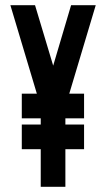

<svg xmlns="http://www.w3.org/2000/svg" viewBox="-20 -720 409 740"><path d="M304 -240V-145H232V0H137V-145H64V-240H137V-264H64V-359H122L20 -700H115L185 -467L254 -700H349L247 -359H304V-264H232V-240Z"/></svg>

Font: Karantina
Style: Regular
Weight: 400
Designer: Rony Koch
Foundry: Rony Koch
Version: Version 1.000; ttfautohint (v1.8.3)